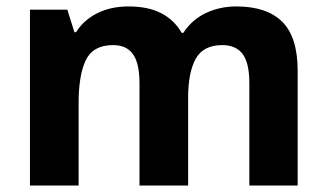

<svg xmlns="http://www.w3.org/2000/svg" viewBox="-20 -576 1015 596"><path d="M714 -556Q808 -556 856 -508.5Q904 -461 904 -356V0H754V-318Q754 -381 733 -408.5Q712 -436 670 -436Q611 -436 587.5 -393.5Q564 -351 564 -273V0H413V-318Q413 -379 393 -407.5Q373 -436 331 -436Q269 -436 246.5 -389.5Q224 -343 224 -256V0H73V-546H189L211 -476H216Q239 -513 281 -534.5Q323 -556 379 -556Q440 -556 480.5 -535Q521 -514 544 -474H549Q576 -515 619 -535.5Q662 -556 714 -556Z"/></svg>

Font: Noto Sans Meetei Mayek
Style: Bold
Weight: 700
Designer: Monotype Design Team and Neelakash Kshetrimayum
Foundry: Monotype Imaging Inc.
Version: Version 2.002; ttfautohint (v1.8.4.7-5d5b)